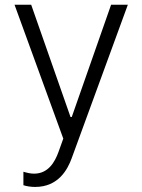

<svg xmlns="http://www.w3.org/2000/svg" viewBox="-20 -565 586 790"><path d="M124.3 204.2C221.2 204.2 258.5 131 274.9 86.3L506 -545.5H437.1L275.2 -83.5H270.2L108.3 -545.5H39.8L240.4 5.3L220.5 60.7C205.6 101.6 178.6 149.5 120.4 149.5C106.5 149.5 93.4 146.7 76.3 141.7V197.1C90.2 201.7 108.7 204.2 124.3 204.2Z"/></svg>

Font: TID UI Light
Style: Regular
Weight: 300
Designer: The TID Project Authors
Foundry: Bakken & Bæck
Version: Version 1.001;hotconv 1.0.109;makeotfexe 2.5.65596